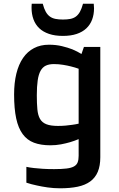

<svg xmlns="http://www.w3.org/2000/svg" viewBox="-20 -767 640 1031"><path d="M121.6 128.9Q139.2 132.8 162.1 135.3Q181.6 137.7 209.2 139.4Q236.8 141.1 270.5 141.1Q311.5 141.1 337.2 137.9Q362.8 134.8 377.2 126.7Q391.6 118.7 397 104.7Q402.3 90.8 402.3 69.8V-20Q380.4 -10.7 356 -3.4Q334.5 2.9 307.4 8.1Q280.3 13.2 250.5 13.2Q199.2 13.2 162.4 -0.7Q125.5 -14.6 101.8 -46.9Q78.1 -79.1 66.9 -131.3Q55.7 -183.6 55.7 -259.8Q55.7 -322.3 67.9 -371.8Q80.1 -421.4 103.8 -455.8Q127.4 -490.2 162.4 -508.5Q197.3 -526.9 242.7 -526.9Q281.2 -526.9 313.2 -519Q345.2 -511.2 368.7 -502Q395.5 -490.7 417.5 -477.1L430.7 -515.1H518.6V77.1Q518.6 123.5 505.1 155.5Q491.7 187.5 464.6 207.3Q437.5 227.1 397 235.6Q356.4 244.1 302.7 244.1Q268.6 244.1 236.3 239.5Q204.1 234.9 178.2 229Q147.9 222.7 121.6 213.9ZM291.5 -90.8Q312 -90.8 331.8 -92.5Q351.6 -94.2 367.2 -96.7Q385.7 -99.1 402.3 -103V-397.9Q383.3 -404.8 361.3 -410.2Q342.8 -415 318.8 -418.9Q294.9 -422.9 269.5 -422.9Q243.7 -422.9 226.1 -414.6Q208.5 -406.2 197.8 -386.7Q187 -367.2 182.4 -335Q177.7 -302.7 177.7 -254.9Q177.7 -210.9 180.7 -179.7Q183.6 -148.4 194.8 -128.7Q206.1 -108.9 229 -99.9Q252 -90.8 291.5 -90.8ZM317.9 -574.2Q274.9 -574.2 243.2 -585Q211.4 -595.7 190.7 -615.5Q169.9 -635.3 159.7 -663.3Q149.4 -691.4 149.4 -725.6Q149.4 -731 149.7 -736.3Q149.9 -741.7 150.4 -747.1H209.5Q216.3 -720.7 225.6 -704.1Q234.9 -687.5 247.8 -678.2Q260.7 -668.9 278.1 -665.5Q295.4 -662.1 317.9 -662.1Q340.3 -662.1 357.2 -665.3Q374 -668.5 387 -677.7Q399.9 -687 409.2 -703.6Q418.5 -720.2 425.8 -747.1H483.4Q484.9 -734.4 484.9 -722.7Q484.9 -689 474.6 -661.6Q464.4 -634.3 443.6 -614.7Q422.9 -595.2 391.6 -584.7Q360.4 -574.2 317.9 -574.2Z"/></svg>

Font: Doppio One
Style: Regular
Weight: 400
Designer: Szymon Celej
Foundry: Szymon Celej
Version: Version 1.002